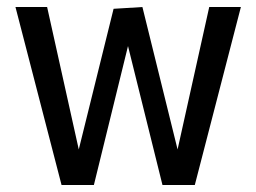

<svg xmlns="http://www.w3.org/2000/svg" viewBox="-20 -526 729 546"><path d="M344 -395 247 0H155L24 -506H114L204 -101L303 -501L385 -506L485 -101L575 -506H665L534 0H442Z"/></svg>

Font: Rambla
Style: Regular
Weight: 400
Designer: Martin Sommaruga
Foundry: Martin Sommaruga
Version: Version 1.001